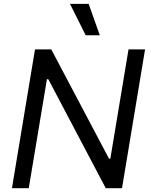

<svg xmlns="http://www.w3.org/2000/svg" viewBox="-20 -986 793 1006"><path d="M429 -801.1H502.8L444.6 -965.9H346.6ZM740.1 -727.3H653.4L558.2 -154.8H551.1L248.6 -727.3H163.4L42.6 0H130.7L225.9 -571H233L534.1 0H619.3Z"/></svg>

Font: TID UI
Style: Italic
Weight: 400
Italic angle: -9.39999°
Designer: The TID Project Authors
Foundry: Bakken & Bæck
Version: Version 1.001;hotconv 1.0.109;makeotfexe 2.5.65596